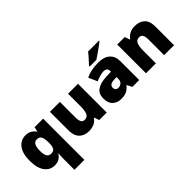

<svg xmlns="http://www.w3.org/2000/svg" viewBox="-2 -1568 2611 2611"><g transform="rotate(-45 1303.0 -263.0)"><path d="M386 11Q386 -30 392 -70H386Q367 -37 332 -13.5Q297 10 240 10Q152 10 97 -63Q42 -136 42 -276Q42 -416 98 -489.5Q154 -563 243 -563Q301 -563 336.5 -540.5Q372 -518 394 -485H398L412 -553H577V240H386ZM318 -138Q365 -138 383 -167.5Q401 -197 401 -256V-279Q401 -344 383.5 -379.5Q366 -415 315 -415Q236 -415 236 -273Q236 -201 256 -169.5Q276 -138 318 -138Z M1247 -553V0H1103L1079 -69H1068Q1042 -27 997 -8.5Q952 10 901 10Q847 10 803 -11Q759 -32 733.5 -77Q708 -122 708 -193V-553H899V-251Q899 -197 914.5 -169Q930 -141 965 -141Q1019 -141 1037.5 -185Q1056 -229 1056 -311V-553Z M1649 -563Q1754 -563 1813 -511Q1872 -459 1872 -363V0H1740L1703 -73H1699Q1676 -44 1651.5 -25.5Q1627 -7 1595 1.5Q1563 10 1517 10Q1445 10 1397 -34Q1349 -78 1349 -169Q1349 -258 1410.5 -301Q1472 -344 1589 -349L1681 -352V-360Q1681 -397 1663 -412.5Q1645 -428 1614 -428Q1581 -428 1541 -416.5Q1501 -405 1460 -387L1405 -513Q1453 -538 1513.5 -550.5Q1574 -563 1649 -563ZM1638 -245Q1586 -243 1564.5 -226.5Q1543 -210 1543 -180Q1543 -152 1558 -138.5Q1573 -125 1598 -125Q1633 -125 1657.5 -147Q1682 -169 1682 -204V-247ZM1864 -756Q1846 -742 1819 -721.5Q1792 -701 1761 -679.5Q1730 -658 1701.5 -638.5Q1673 -619 1653 -606H1526V-620Q1543 -639 1567 -664.5Q1591 -690 1615 -717Q1639 -744 1655 -766H1864Z M2348 -563Q2434 -563 2488 -515Q2542 -467 2542 -360V0H2351V-302Q2351 -357 2335 -385Q2319 -413 2284 -413Q2230 -413 2211.5 -369Q2193 -325 2193 -242V0H2002V-553H2146L2172 -480H2179Q2205 -519 2247.5 -541Q2290 -563 2348 -563Z"/></g></svg>

Font: Noto Sans Khmer UI Black
Style: Regular
Weight: 900
Designer: Danh Hong and the Monotype Design Team
Foundry: Monotype Imaging Inc.
Version: Version 2.002; ttfautohint (v1.8.4.7-5d5b)